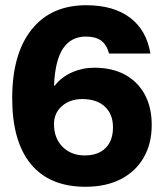

<svg xmlns="http://www.w3.org/2000/svg" viewBox="-20 -705 615 735"><path d="M307.5 10Q170 10 98.3 -76.7Q26.7 -163.3 26.7 -329.2Q26.7 -498.3 100.8 -591.7Q175 -685 310 -685Q414.2 -685 477.5 -637.5Q540.8 -590 555.8 -500H397.5Q388.3 -534.2 367.1 -549.6Q345.8 -565 309.2 -565Q251.7 -565 221.2 -519.2Q190.8 -473.3 186.7 -377.5H190Q215 -410 255.4 -427.9Q295.8 -445.8 340.8 -445.8Q409.2 -445.8 458.3 -419.2Q507.5 -392.5 534.2 -343.3Q560.8 -294.2 560.8 -226.7Q560.8 -155 530 -101.7Q499.2 -48.3 442.5 -19.2Q385.8 10 307.5 10ZM304.2 -110Q355.8 -110 384.2 -138.3Q412.5 -166.7 412.5 -217.5Q412.5 -268.3 381.2 -297.1Q350 -325.8 295 -325.8Q248.3 -325.8 217.5 -299.2Q186.7 -272.5 186.7 -230Q186.7 -175.8 219.6 -142.9Q252.5 -110 304.2 -110Z"/></svg>

Font: Funnel Display ExtraBold
Style: Regular
Weight: 800
Designer: NORD ID, Kristian Moeller
Foundry: Dicotype
Version: Version 1.000